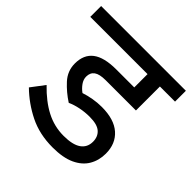

<svg xmlns="http://www.w3.org/2000/svg" viewBox="-177 -755 889 889"><g transform="rotate(45 267.5 -311.0)"><path d="M315 -222Q285 -222 255 -216Q225 -210 201 -199Q159 -226 125.5 -262.5Q92 -299 92 -348Q92 -406 130 -435Q168 -464 247 -464H365V-551H-10V-622H545V-551H446V-394H248Q208 -394 190 -381Q172 -368 172 -342Q172 -323 184.5 -305.5Q197 -288 214 -276Q238 -284 266 -289Q294 -294 323 -294Q404 -294 446.5 -256.5Q489 -219 489 -154Q489 -110 468.5 -75Q448 -40 405 -20Q362 0 294 0Q208 0 140.5 -33.5Q73 -67 20 -119L70 -185Q123 -130 177 -102Q231 -74 292 -74Q351 -74 379.5 -94Q408 -114 408 -151Q408 -184 386.5 -203Q365 -222 315 -222Z"/></g></svg>

Font: uhindi85
Style: Book
Weight: 400
Designer: Jelle Bosma - Monotype Design Team
Foundry: Monotype Imaging Inc.
Version: Version 2.003